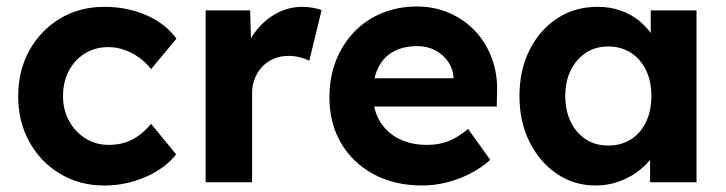

<svg xmlns="http://www.w3.org/2000/svg" viewBox="-20 -561 2235 591"><path d="M36 -265Q36 -344 70.5 -406Q105 -468 165 -504Q225 -540 301 -540Q372 -540 431 -514Q490 -488 523 -442L445 -348Q431 -367 410 -382.5Q389 -398 364.5 -407Q340 -416 314 -416Q273 -416 241.5 -396.5Q210 -377 192 -343Q174 -309 174 -265Q174 -223 192.5 -189Q211 -155 243 -135Q275 -115 315 -115Q341 -115 364 -122Q387 -129 407.5 -144Q428 -159 445 -180L522 -86Q489 -43 428.5 -16.5Q368 10 301 10Q225 10 165 -26Q105 -62 70.5 -124Q36 -186 36 -265Z M613 0V-529H750L755 -359L731 -394Q743 -435 770 -468.5Q797 -502 833.5 -521Q870 -540 910 -540Q927 -540 943 -537Q959 -534 970 -530L932 -374Q921 -380 903.5 -384.5Q886 -389 868 -389Q844 -389 823.5 -380.5Q803 -372 788 -356.5Q773 -341 764.5 -320Q756 -299 756 -274V0Z M994 -261Q994 -323 1014 -374Q1034 -425 1070 -462.5Q1106 -500 1155.5 -520.5Q1205 -541 1263 -541Q1317 -541 1363 -521Q1409 -501 1442.5 -465.5Q1476 -430 1494 -381.5Q1512 -333 1510 -277L1509 -233H1084L1061 -320H1392L1376 -302V-324Q1374 -351 1358.5 -372.5Q1343 -394 1319 -406.5Q1295 -419 1265 -419Q1221 -419 1190.5 -402Q1160 -385 1144 -352Q1128 -319 1128 -272Q1128 -224 1148.5 -189Q1169 -154 1206.5 -134.5Q1244 -115 1295 -115Q1330 -115 1359 -126Q1388 -137 1421 -164L1489 -69Q1460 -43 1425 -25.5Q1390 -8 1353 1Q1316 10 1280 10Q1194 10 1129.5 -25Q1065 -60 1029.5 -121Q994 -182 994 -261Z M1579 -266Q1579 -346 1610.5 -408Q1642 -470 1696 -505Q1750 -540 1819 -540Q1858 -540 1890.5 -528.5Q1923 -517 1947.5 -497Q1972 -477 1989 -451Q2006 -425 2013 -395L1983 -400V-529H2124V0H1981V-127L2013 -130Q2005 -102 1987 -77Q1969 -52 1942.5 -32.5Q1916 -13 1883 -1.5Q1850 10 1813 10Q1747 10 1694 -26Q1641 -62 1610 -124Q1579 -186 1579 -266ZM1985 -266Q1985 -311 1968.5 -345Q1952 -379 1922 -398.5Q1892 -418 1852 -418Q1813 -418 1783.5 -398.5Q1754 -379 1737 -345Q1720 -311 1720 -266Q1720 -220 1737 -185.5Q1754 -151 1783.5 -132Q1813 -113 1852 -113Q1892 -113 1922 -132Q1952 -151 1968.5 -185.5Q1985 -220 1985 -266Z"/></svg>

Font: Mach SemiBold
Style: Regular
Weight: 600
Version: Version 1.002